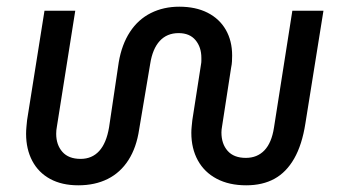

<svg xmlns="http://www.w3.org/2000/svg" viewBox="-20 -542 1020 574"><path d="M214 12Q165 12 130 -7Q95 -26 76.5 -61Q58 -96 58 -142Q58 -152 59 -162.5Q60 -173 61 -183L113 -510H205L150 -163Q148 -153 148 -142Q148 -109 166.5 -88Q185 -67 221 -67Q255 -67 276.5 -90.5Q298 -114 306 -161L335 -356Q344 -409 368.5 -446.5Q393 -484 431 -503Q469 -522 516 -522Q565 -522 600.5 -504Q636 -486 655 -453Q674 -420 674 -376Q674 -368 673.5 -358.5Q673 -349 671 -340L644 -165Q643 -160 642.5 -155Q642 -150 642 -146Q642 -112 660.5 -91Q679 -70 715 -70Q749 -70 770.5 -92.5Q792 -115 799 -160L854 -510H947L893 -173Q883 -109 859.5 -68Q836 -27 800.5 -7.5Q765 12 716 12Q665 12 628 -7.5Q591 -27 571.5 -62.5Q552 -98 552 -145Q552 -154 553 -163.5Q554 -173 555 -183L581 -350Q582 -355 582 -360Q582 -365 582 -369Q582 -401 564.5 -422Q547 -443 514 -443Q479 -443 457.5 -419.5Q436 -396 429 -351L396 -155Q388 -101 364 -63.5Q340 -26 302 -7Q264 12 214 12Z"/></svg>

Font: MuseoModerno
Style: Italic
Weight: 400
Italic angle: -9°
Designer: Pablo Cosgaya, Héctor Gatti, Marcela Romero, and the Authors of The MuseoModerno Project.
Foundry: Omnibus-Type Team
Version: Version 1.003